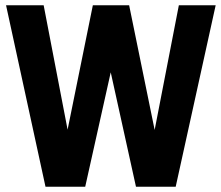

<svg xmlns="http://www.w3.org/2000/svg" viewBox="-20 -710 842 730"><path d="M3 -690H146L237 -217L333 -690H471L568 -216L660 -690H800L648 0H497L401 -435L304 0H153Z"/></svg>

Font: Radio Canada Condensed
Style: Bold
Weight: 700
Width: 3
Designer: Charles Daoud, Etienne Aubert Bonn, Alexandre Saumier Demers, Jacques Le Bailly
Foundry: Radio-Canada
Version: Version 2.104; ttfautohint (v1.8.4.7-5d5b);gftools[0.9.28.de